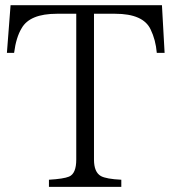

<svg xmlns="http://www.w3.org/2000/svg" viewBox="-20 -735 664 745"><path d="M618.7 -529.8H588.4Q584 -580.6 564.5 -620.6Q536.1 -681.6 426.8 -681.6H344.7V-115.7Q344.7 -66.9 371.6 -51.8Q392.1 -40.5 450.7 -37.6V-9.8H169.9V-37.6Q227.1 -41 248 -49.8Q275.9 -61.5 275.9 -115.7V-681.6H200.7Q95.7 -681.6 64 -625.5Q42.5 -590.3 34.7 -529.8H6.8L21 -714.8H608.4Z"/></svg>

Font: I.MingCP
Style: Regular
Weight: 400
Designer: I.Font Project
Version: Version 8.000; Sep 06, 2022